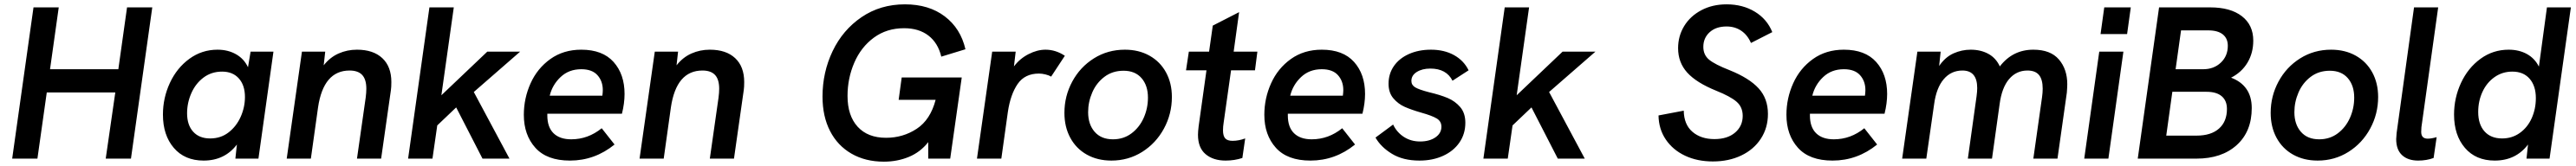

<svg xmlns="http://www.w3.org/2000/svg" viewBox="-20 -731 11840 765"><path d="M134 -697H250L210 -412H524L564 -697H680L582 0H466L510 -305H195L152 0H36Z M729 -203Q729 -280 761 -349Q793 -418 850.5 -460Q908 -502 980 -502Q1028 -502 1065 -481Q1102 -460 1120 -421L1132 -493H1237L1168 0H1062L1069 -65Q1013 9 916 9Q829 9 779 -49.5Q729 -108 729 -203ZM1106 -284Q1106 -338 1078 -369.5Q1050 -401 1001 -401Q952 -401 915.5 -373.5Q879 -346 859.5 -301.5Q840 -257 840 -209Q840 -155 868 -124Q896 -93 946 -93Q995 -93 1031 -121Q1067 -149 1086.5 -193Q1106 -237 1106 -284Z M1368 -493H1475L1468 -430Q1497 -467 1536.5 -484.5Q1576 -502 1621 -502Q1696 -502 1737.5 -463Q1779 -424 1779 -353Q1779 -329 1777 -316L1732 0H1621L1661 -281Q1664 -304 1664 -322Q1664 -365 1645 -385.5Q1626 -406 1587 -406Q1467 -406 1442 -236L1409 0H1298Z M2077 -236 1990 -153 1968 0H1856L1954 -697H2066L2009 -292L2220 -493H2371L2158 -307L2322 0H2198Z M2388 -202Q2388 -278 2419 -347Q2450 -416 2510 -459Q2570 -502 2652 -502Q2750 -502 2800.5 -445.5Q2851 -389 2851 -298Q2851 -255 2839 -207H2496V-199Q2496 -145 2524.5 -117Q2553 -89 2606 -89Q2683 -89 2746 -140L2805 -65Q2714 9 2600 9Q2494 9 2441 -50Q2388 -109 2388 -202ZM2749 -290Q2751 -306 2751 -316Q2751 -357 2726.5 -384.5Q2702 -412 2652 -412Q2595 -412 2557 -376Q2519 -340 2507 -290Z M2990 -493H3097L3090 -430Q3119 -467 3158.5 -484.5Q3198 -502 3243 -502Q3318 -502 3359.5 -463Q3401 -424 3401 -353Q3401 -329 3399 -316L3354 0H3243L3283 -281Q3286 -304 3286 -322Q3286 -365 3267 -385.5Q3248 -406 3209 -406Q3089 -406 3064 -236L3031 0H2920Z M3761 -286Q3761 -398 3807.5 -495.5Q3854 -593 3940.5 -652Q4027 -711 4140 -711Q4250 -711 4323 -655.5Q4396 -600 4418 -504L4307 -470Q4292 -533 4248 -567Q4204 -601 4136 -601Q4056 -601 3997 -557.5Q3938 -514 3907 -442Q3876 -370 3876 -289Q3876 -198 3922.5 -147Q3969 -96 4053 -96Q4131 -96 4194 -137.5Q4257 -179 4281 -271H4111L4125 -374H4401L4348 0H4247V-76Q4211 -30 4158 -8Q4105 14 4043 14Q3958 14 3894 -23Q3830 -60 3795.5 -127.5Q3761 -195 3761 -286Z M4541 -493H4649L4641 -425Q4668 -461 4708 -481.5Q4748 -502 4786 -502Q4833 -502 4875 -474L4812 -378Q4802 -384 4786 -388Q4770 -392 4756 -392Q4691 -392 4658 -344Q4625 -296 4613 -215L4583 0H4471Z M4873 -211Q4873 -288 4909 -355Q4945 -422 5008.5 -462Q5072 -502 5151 -502Q5215 -502 5264 -474.5Q5313 -447 5340 -397.5Q5367 -348 5367 -284Q5367 -206 5330.5 -138.5Q5294 -71 5230.5 -31Q5167 9 5089 9Q5025 9 4976 -18.5Q4927 -46 4900 -96Q4873 -146 4873 -211ZM5257 -281Q5257 -337 5227.5 -371Q5198 -405 5145 -405Q5094 -405 5057 -377Q5020 -349 5001 -305Q4982 -261 4982 -214Q4982 -158 5012 -123.5Q5042 -89 5096 -89Q5145 -89 5181.5 -116.5Q5218 -144 5237.5 -188Q5257 -232 5257 -281Z M5487 -110Q5487 -124 5490 -149L5526 -407H5432L5445 -493H5538L5555 -613L5676 -675L5651 -493H5760L5749 -407H5639L5605 -166Q5602 -148 5602 -130Q5602 -105 5612 -93.5Q5622 -82 5646 -82Q5674 -82 5704 -93L5691 -3Q5655 9 5614 9Q5557 9 5522 -20.5Q5487 -50 5487 -110Z M5792 -202Q5792 -278 5823 -347Q5854 -416 5914 -459Q5974 -502 6056 -502Q6154 -502 6204.5 -445.5Q6255 -389 6255 -298Q6255 -255 6243 -207H5900V-199Q5900 -145 5928.5 -117Q5957 -89 6010 -89Q6087 -89 6150 -140L6209 -65Q6118 9 6004 9Q5898 9 5845 -50Q5792 -109 5792 -202ZM6153 -290Q6155 -306 6155 -316Q6155 -357 6130.5 -384.5Q6106 -412 6056 -412Q5999 -412 5961 -376Q5923 -340 5911 -290Z M6303 -97 6384 -157Q6401 -121 6433.5 -100Q6466 -79 6508 -79Q6551 -79 6578.5 -98Q6606 -117 6606 -147Q6606 -172 6584.5 -185Q6563 -198 6513 -212Q6468 -225 6437.5 -238.5Q6407 -252 6385 -278Q6363 -304 6363 -345Q6363 -391 6387.5 -426.5Q6412 -462 6456.5 -482Q6501 -502 6558 -502Q6619 -502 6664 -477Q6709 -452 6731 -407L6657 -359Q6629 -415 6555 -415Q6518 -415 6493 -399.5Q6468 -384 6468 -358Q6468 -339 6485.5 -328.5Q6503 -318 6549 -306Q6600 -294 6634.5 -279.5Q6669 -265 6692.5 -237.5Q6716 -210 6716 -165Q6716 -114 6689 -74.5Q6662 -35 6614 -13Q6566 9 6505 9Q6430 9 6379 -22Q6328 -53 6303 -97Z M7020 -236 6933 -153 6911 0H6799L6897 -697H7009L6952 -292L7163 -493H7314L7101 -307L7265 0H7141Z M7604 -199 7720 -221Q7721 -157 7760 -123.5Q7799 -90 7861 -90Q7921 -90 7956 -120Q7991 -150 7991 -197Q7991 -238 7962.5 -262.5Q7934 -287 7869 -313Q7778 -350 7736 -396.5Q7694 -443 7694 -509Q7694 -565 7722 -611Q7750 -657 7801 -684Q7852 -711 7917 -711Q7991 -711 8047 -677Q8103 -643 8127 -583L8029 -533Q8013 -570 7984 -589.5Q7955 -609 7917 -609Q7868 -609 7839 -582.5Q7810 -556 7810 -515Q7810 -478 7836.5 -456Q7863 -434 7932 -407Q8021 -371 8064 -324Q8107 -277 8107 -206Q8107 -142 8074.5 -92Q8042 -42 7984.5 -14.5Q7927 13 7854 13Q7782 13 7726 -13.5Q7670 -40 7637.5 -88Q7605 -136 7604 -199Z M8192 -202Q8192 -278 8223 -347Q8254 -416 8314 -459Q8374 -502 8456 -502Q8554 -502 8604.5 -445.5Q8655 -389 8655 -298Q8655 -255 8643 -207H8300V-199Q8300 -145 8328.5 -117Q8357 -89 8410 -89Q8487 -89 8550 -140L8609 -65Q8518 9 8404 9Q8298 9 8245 -50Q8192 -109 8192 -202ZM8553 -290Q8555 -306 8555 -316Q8555 -357 8530.5 -384.5Q8506 -412 8456 -412Q8399 -412 8361 -376Q8323 -340 8311 -290Z M8794 -493H8901L8894 -427Q8922 -468 8960 -485Q8998 -502 9039 -502Q9085 -502 9120 -483Q9155 -464 9173 -425Q9232 -502 9327 -502Q9406 -502 9444.5 -457Q9483 -412 9483 -343Q9483 -330 9481 -304L9438 0H9327L9367 -283Q9370 -304 9370 -322Q9370 -365 9353 -385.5Q9336 -406 9300 -406Q9249 -406 9215.5 -366.5Q9182 -327 9172 -251L9137 0H9026L9066 -287Q9069 -310 9069 -325Q9069 -406 9001 -406Q8949 -406 8915 -366Q8881 -326 8871 -251L8835 0H8724Z M9630 -493H9741L9672 0H9561ZM9653 -697H9775L9758 -574H9636Z M9905 -697H10140Q10233 -697 10285.5 -656.5Q10338 -616 10338 -544Q10338 -487 10311.5 -442.5Q10285 -398 10236 -373Q10282 -356 10306.5 -321Q10331 -286 10331 -233Q10331 -125 10262 -62.5Q10193 0 10077 0H9807ZM10217 -229Q10217 -267 10193 -287.5Q10169 -308 10123 -308H9966L9938 -106H10077Q10144 -106 10180.5 -138.5Q10217 -171 10217 -229ZM10221 -520Q10221 -554 10198 -572.5Q10175 -591 10131 -591H10006L9981 -412H10108Q10157 -412 10189 -442.5Q10221 -473 10221 -520Z M10418 -211Q10418 -288 10454 -355Q10490 -422 10553.5 -462Q10617 -502 10696 -502Q10760 -502 10809 -474.5Q10858 -447 10885 -397.5Q10912 -348 10912 -284Q10912 -206 10875.5 -138.5Q10839 -71 10775.5 -31Q10712 9 10634 9Q10570 9 10521 -18.5Q10472 -46 10445 -96Q10418 -146 10418 -211ZM10802 -281Q10802 -337 10772.5 -371Q10743 -405 10690 -405Q10639 -405 10602 -377Q10565 -349 10546 -305Q10527 -261 10527 -214Q10527 -158 10557 -123.5Q10587 -89 10641 -89Q10690 -89 10726.5 -116.5Q10763 -144 10782.5 -188Q10802 -232 10802 -281Z M10995 -90Q10995 -98 10997 -118L11077 -697H11188L11111 -145Q11111 -134 11110 -123Q11110 -92 11140 -92Q11157 -92 11181 -99L11167 -3Q11135 9 11096 9Q11049 9 11022 -16Q10995 -41 10995 -90Z M11261 -203Q11261 -280 11293 -349Q11325 -418 11382.5 -460Q11440 -502 11512 -502Q11560 -502 11596 -482Q11632 -462 11651 -424L11688 -697H11798L11700 0H11594L11601 -65Q11545 9 11448 9Q11361 9 11311 -49.5Q11261 -108 11261 -203ZM11637 -279Q11637 -335 11608.5 -368Q11580 -401 11529 -401Q11483 -401 11447 -375.5Q11411 -350 11391.5 -307.5Q11372 -265 11372 -215Q11372 -158 11401 -125.5Q11430 -93 11482 -93Q11528 -93 11563.5 -118.5Q11599 -144 11618 -186.5Q11637 -229 11637 -279Z"/></svg>

Font: Hanken Grotesk SemiBold
Style: Italic
Weight: 600
Italic angle: -8°
Designer: Alfredo Marco Pradil
Foundry: Hanken Design Co.
Version: Version 3.014